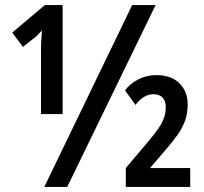

<svg xmlns="http://www.w3.org/2000/svg" viewBox="-20 -734 801 754"><path d="M154 0 499 -714H591L244 0ZM141 -515Q141 -527 141 -539Q141 -551 141.5 -563.5Q142 -576 143 -588.5Q144 -601 145 -614Q137 -607 131.5 -600.5Q126 -594 121 -590L70 -550L28 -606L156 -714H226V-286H141ZM474 0V-74L561 -177Q588 -209 603 -231Q618 -253 624.5 -272.5Q631 -292 631 -314Q631 -337 618.5 -350.5Q606 -364 583 -364Q564 -364 546.5 -354Q529 -344 512 -322L471 -379Q490 -405 522.5 -422Q555 -439 594 -439Q652 -439 684.5 -407Q717 -375 717 -324Q717 -288 706.5 -259.5Q696 -231 678 -205.5Q660 -180 635 -151L569 -74H727V0Z"/></svg>

Font: Noto Sans Display ExtraCondensed SemiBold
Style: Regular
Weight: 600
Width: 2
Designer: Monotype Design Team
Foundry: Monotype Imaging Inc.
Version: Version 2.003